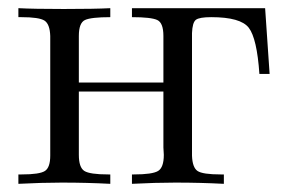

<svg xmlns="http://www.w3.org/2000/svg" viewBox="-20 -450 707 470"><path d="M25 0V-23H33Q77 -23 90 -31.5Q103 -40 103 -69V-362Q102 -391 89 -399.5Q76 -408 32 -408H25V-430Q62 -428 136 -428Q212 -428 250 -430V-408Q203 -408 188 -401Q173 -394 173 -362V-248H380V-362Q380 -394 365 -401Q350 -408 303 -408V-430H629L640 -269H615Q609 -356 589 -382Q569 -408 497 -408Q468 -408 459.5 -401.5Q451 -395 450 -369V-69Q451 -40 463.5 -31.5Q476 -23 520 -23H528V0Q470 -3 412 -3H408Q361 -3 303 0V-23H308Q353 -23 367 -31.5Q381 -40 381 -71Q381 -74 380.5 -80Q380 -86 380 -89V-226H173V-71Q173 -40 186.5 -31.5Q200 -23 245 -23H250V0Q192 -3 134 -3H130Q83 -3 25 0Z"/></svg>

Font: CMU Serif
Style: Roman
Weight: 500
Version: Version 0.7.0